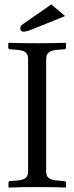

<svg xmlns="http://www.w3.org/2000/svg" viewBox="-20 -839 333 861"><path d="M187 -574C187 -602 202 -613 242 -616L268 -618C273 -618 276 -621 276 -626V-645L274 -647C225 -646 196 -645 146 -645C96 -645 69 -646 19 -647L17 -645V-626C17 -621 21 -618 25 -618L52 -616C91 -613 106 -604 106 -574V-71C106 -43 94 -32 52 -29L25 -27C21 -27 18 -24 18 -19V0L20 2C69 0 97 0 147 0C197 0 226 0 274 2L276 0V-19C276 -24 272 -27 268 -27L242 -29C202 -32 187 -41 187 -71ZM210 -819 86 -733C73 -724 71 -719 71 -712C71 -702 76 -697 85 -697C94 -697 107 -700 128 -709L272 -767Z"/></svg>

Font: Linux Libertine O C
Style: Regular
Weight: 400
Designer: Philipp H. Poll
Foundry: Philipp H. Poll
Version: Version 4.0.3